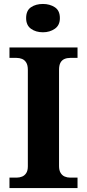

<svg xmlns="http://www.w3.org/2000/svg" viewBox="-20 -955 441 975"><path d="M28.1 0V-53H64.3Q79.2 -53 92.2 -58.3Q105.2 -63.6 113.3 -76.2Q121.4 -88.8 121.4 -110.5V-600Q121.4 -623.9 113.3 -637.1Q105.2 -650.4 92.2 -655.7Q79.2 -661 64.3 -661H28.1V-714H373.7V-661H336.3Q320.1 -661 307.2 -655.4Q294.3 -649.8 287.1 -636.8Q279.8 -623.9 279.8 -599.4V-111.7Q279.8 -90.5 287.6 -77.4Q295.4 -64.2 308.4 -58.6Q321.3 -53 336.3 -53H373.7V0ZM198.1 -791.1Q161.9 -791.1 137.3 -808.9Q112.7 -826.7 112.7 -863Q112.7 -901.5 137.3 -918.2Q161.9 -934.9 198.1 -934.9Q232.7 -934.9 258.4 -918.2Q284.1 -901.5 284.1 -863Q284.1 -826.7 258.4 -808.9Q232.7 -791.1 198.1 -791.1Z"/></svg>

Font: Noto Serif Khmer
Style: Regular
Weight: 400
Designer: Danh Hong and the Monotype Design Team
Foundry: Monotype Imaging Inc.
Version: Version 2.003